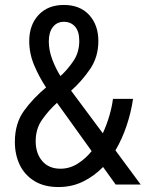

<svg xmlns="http://www.w3.org/2000/svg" viewBox="-20 -745 603 775"><path d="M216 10Q158 10 118.5 -14.5Q79 -39 59.5 -80Q40 -121 40 -172Q40 -247 77 -298Q114 -349 166 -392Q138 -434 118 -481.5Q98 -529 98 -579Q98 -644 135.5 -684.5Q173 -725 238 -725Q303 -725 340 -684.5Q377 -644 377 -579Q377 -515 343.5 -466Q310 -417 267 -379L395 -207Q411 -242 421.5 -278Q432 -314 436 -346H517Q509 -291 491 -237.5Q473 -184 446 -138L548 0H447L396 -71Q360 -34 315 -12Q270 10 216 10ZM177 -578Q177 -542 191 -505Q205 -468 224 -438Q251 -462 275.5 -497.5Q300 -533 300 -580Q300 -618 283 -637.5Q266 -657 238 -657Q210 -657 193.5 -636Q177 -615 177 -578ZM124 -175Q124 -126 150.5 -95Q177 -64 224 -64Q261 -64 293 -84Q325 -104 350 -135L210 -330Q176 -299 150 -262Q124 -225 124 -175Z"/></svg>

Font: Noto Sans Mono SemiCondensed
Style: Regular
Weight: 400
Width: 4
Designer: Monotype Design Team
Foundry: Monotype Imaging Inc.
Version: Version 2.014